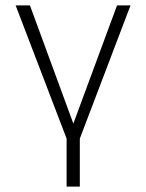

<svg xmlns="http://www.w3.org/2000/svg" viewBox="-20 -512 542 712"><path d="M227 180V2L38 -492H91L253 -51H251L414 -492H464L276 2V180Z"/></svg>

Font: Nunito Sans 7pt SemiCondensed ExtraLight
Style: Regular
Weight: 250
Width: 4
Designer: Vernon Adams
Foundry: Vernon Adams
Version: Version 3.101;gftools[0.9.27]